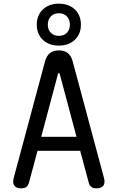

<svg xmlns="http://www.w3.org/2000/svg" viewBox="-20 -1014 640 1044"><path d="M204 -270H396L305 -611Q303 -617 300 -617Q297 -617 295 -611ZM463 -19 416 -194H184L137 -19Q133 -5 123.5 2.5Q114 10 95 10Q69 10 58 -4.5Q47 -19 55 -48L225 -681Q233 -710 251 -725Q269 -740 300 -740Q331 -740 349 -725Q367 -710 375 -681L545 -48Q553 -19 542 -4.5Q531 10 505 10Q486 10 476.5 2.5Q467 -5 463 -19ZM300 -766Q246 -766 213 -797.5Q180 -829 180 -880Q180 -931 213 -962.5Q246 -994 300 -994Q354 -994 387 -962.5Q420 -931 420 -880Q420 -829 387 -797.5Q354 -766 300 -766ZM300 -819Q327 -819 343.5 -835.5Q360 -852 360 -880Q360 -908 343.5 -925Q327 -942 300 -942Q273 -942 256.5 -925Q240 -908 240 -880Q240 -852 256.5 -835.5Q273 -819 300 -819Z"/></svg>

Font: Maple Mono NL
Style: Regular
Weight: 400
Monospace: yes
Designer: subframe7536
Version: Version 7.000